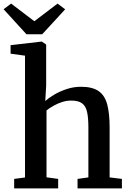

<svg xmlns="http://www.w3.org/2000/svg" viewBox="-38 -1051 721 1071"><path d="M101.5 -61V-740.5L21 -751.5V-799L193 -819H195.5L219.5 -802.5V-573L214.5 -487.5Q232.5 -504 263.5 -522.5Q294.5 -541 333.5 -554Q372.5 -567 413.5 -567Q477 -567 511.8 -543Q546.5 -519 560 -468.8Q573.5 -418.5 573.5 -340V-61.5L642 -53V0H394.5V-53L455 -61.5V-340Q455 -392 448 -425.2Q441 -458.5 420.5 -474.2Q400 -490 358.5 -490Q334 -490 308.8 -482Q283.5 -474 260.8 -461.2Q238 -448.5 221.5 -435V-62L286.5 -53V0H41V-53ZM109.5 -860 -18 -999.5 24 -1031 153.5 -932.5 283 -1031 325.5 -999 197.5 -860Z"/></svg>

Font: Merriweather 20pt SemiBold
Style: Regular
Weight: 600
Version: Version 2.100